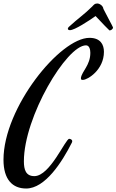

<svg xmlns="http://www.w3.org/2000/svg" viewBox="-45 -968 668 1101"><path d="M92 -43C92 -298 337 -708 448 -708C468 -708 473 -683 473 -665C473 -594 425 -560 419 -521C419 -510 422 -510 431 -510C457 -510 551 -567 551 -671C551 -710 533 -751 468 -751C299 -751 -25 -350 -25 -52C-25 62 27 113 105 113C214 113 311 -39 367 -150C375 -166 359 -172 352 -172C330 -172 242 42 152 42C103 42 92 5 92 -43ZM602 -813C594 -831 577 -859 548 -917C546 -936 525 -948 513 -948C497 -948 493 -940 484 -931C438 -885 403 -863 350 -814C346 -810 344 -807 344 -803C344 -799 348 -795 356 -795C383 -795 465 -849 503 -876C596 -777 583 -794 586 -794C592 -794 603 -802 603 -810C603 -811 602 -812 602 -813Z"/></svg>

Font: Mervale Script
Style: Regular
Weight: 400
Designer: Astigmatic (AOETI)
Foundry: Astigmatic (AOETI)
Version: Version 1.000